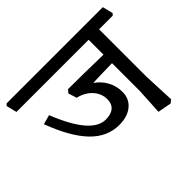

<svg xmlns="http://www.w3.org/2000/svg" viewBox="-169 -804 1037 1037"><g transform="rotate(-45 350.0 -285.5)"><path d="M616.2 -167 624 13.2 606 27.8 527.8 13.2 536.1 -137.2V-350.1Q426.3 -348.1 389.2 -346.2Q426.3 -320.3 446.5 -282.7Q466.8 -245.1 466.8 -200.2Q466.8 -148.4 429.4 -117.2Q392.1 -85.9 328.1 -85.9Q237.3 -85.9 167.7 -158Q98.1 -230 43 -377L97.2 -392.1Q189.9 -158.2 296.9 -158.2Q337.9 -158.2 359.4 -176.5Q380.9 -194.8 380.9 -230Q380.9 -273.9 350.3 -307.4Q319.8 -340.8 269 -353L253.9 -400.9L269 -418.9Q381.8 -418.9 536.1 -415V-528.8H-15.1L-29.8 -588.9L-20 -599.1H714.8L730 -539.1L720.2 -528.8H616.2Z"/></g></svg>

Font: Sura
Style: Regular
Weight: 400
Designer: Carolina Giovagnoli
Foundry: Huerta Tipografica
Version: Version 1.003;PS 001.002;hotconv 1.0.70;makeotf.lib2.5.58329